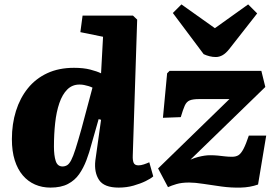

<svg xmlns="http://www.w3.org/2000/svg" viewBox="-20 -838 1252 872"><path d="M583 -132Q582 -110 587 -98.5Q592 -87 609 -87Q620 -87 633.5 -91.5Q647 -96 658 -101L676 -37Q665 -27 641.5 -15.5Q618 -4 586.5 5Q555 14 519 14Q453 14 430 -20.5Q407 -55 413 -109L439 -294L428 -297L396 -185Q386 -146 372.5 -110.5Q359 -75 339.5 -47Q320 -19 288.5 -2.5Q257 14 209 14Q171 14 139 0Q107 -14 83.5 -41.5Q60 -69 47 -110Q34 -151 34 -206Q34 -275 52.5 -334Q71 -393 106.5 -437Q142 -481 194.5 -505.5Q247 -530 316 -530Q359 -530 390 -522Q421 -514 439 -505L448 -671L345 -692L355 -767H584L603 -749ZM264 -82Q275 -82 284.5 -87.5Q294 -93 303 -110Q312 -127 323 -161.5Q334 -196 350 -253L400 -440Q392 -444 382 -447Q372 -450 362 -452Q352 -454 341 -454Q308 -454 285.5 -431.5Q263 -409 249.5 -369.5Q236 -330 230.5 -279Q225 -228 225 -172Q225 -132 233 -107Q241 -82 264 -82ZM750 -516H1167L1185 -443L845 -113Q864 -121 879.5 -125Q895 -129 908.5 -131Q922 -133 934 -133Q953 -133 968.5 -131.5Q984 -130 1000 -128Q1016 -126 1034 -126Q1052 -126 1063.5 -133.5Q1075 -141 1086 -162Q1097 -183 1110 -222H1189L1152 0Q1116 13 1072.5 14Q1029 15 985.5 9Q942 3 903.5 -3Q865 -9 839 -9Q805 -9 781.5 -2Q758 5 743 12L698 -73L1022 -388H884Q856 -388 841.5 -382Q827 -376 819 -358Q811 -340 801 -306L720 -303L739 -505ZM765 -779 804 -818 956 -710 1107 -818 1148 -777 1021 -615Q1006 -596 991 -587.5Q976 -579 960 -579Q946 -579 932 -582.5Q918 -586 905 -592Z"/></svg>

Font: Literata 18pt ExtraBold
Style: Italic
Weight: 800
Italic angle: -2°
Designer: Latin by Veronika Burian and Jose Scaglione. Greek by Irene Vlachou. Cyrillic by Vera Evstafieva
Foundry: TypeTogether
Version: Version 3.103;gftools[0.9.29]